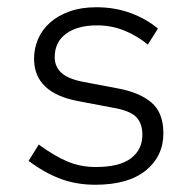

<svg xmlns="http://www.w3.org/2000/svg" viewBox="-20 -500 530 530"><path d="M243 10Q190 10 145.5 -7Q101 -24 59 -56L87 -101Q129 -70 165.5 -54.5Q202 -39 244 -39Q310 -39 341.5 -63Q373 -87 373 -128Q373 -160 355.5 -177.5Q338 -195 290 -203L195 -221Q74 -244 74 -338Q74 -366 85 -392Q96 -418 118 -437.5Q140 -457 172 -468.5Q204 -480 246 -480Q297 -480 340.5 -464Q384 -448 416 -421L388 -377Q359 -401 323.5 -415.5Q288 -430 248 -430Q194 -430 162.5 -407Q131 -384 131 -342Q131 -316 149.5 -299Q168 -282 210 -274L305 -256Q365 -245 398 -217Q431 -189 431 -132Q431 -69 382.5 -29.5Q334 10 243 10Z"/></svg>

Font: Celebes Light
Style: Regular
Weight: 300
Designer: Anugrah Pasau
Foundry: Lafontype
Version: Version 1.000; ttfautohint (v1.8.4)